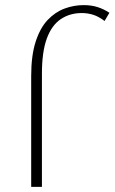

<svg xmlns="http://www.w3.org/2000/svg" viewBox="-20 -731 448 751"><path d="M102 0V-434Q102 -514 119.5 -568Q137 -622 166.5 -653Q196 -684 232.5 -697.5Q269 -711 307 -711Q338 -711 362.5 -703Q387 -695 408 -681L389 -649Q365 -667 343.5 -673.5Q322 -680 300 -680Q253 -680 217.5 -656Q182 -632 163 -580Q144 -528 144 -443V0Z"/></svg>

Font: Ysabeau Office ExtraLight
Style: Regular
Weight: 250
Designer: Christian Thalmann (Catharsis Fonts)
Version: Version 2.001;gftools[0.9.30]; featfreeze: tnum,lnum,ss02